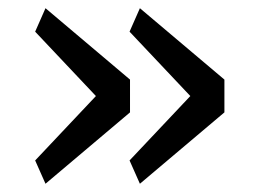

<svg xmlns="http://www.w3.org/2000/svg" viewBox="-20 -504 640 468"><path d="M90.9 -56.1 296.9 -230.1V-310L90.9 -484L65.7 -426.8L213.8 -269.9L65.7 -112.9ZM295.8 -112.9 321 -56.1 527 -230.1V-310L321 -484L295.8 -426.8L443.9 -269.9Z"/></svg>

Font: Margiela Mono
Style: Regular
Weight: 400
Designer: Mike Abbink, Paul van der Laan, Pieter van Rosmalen
Foundry: Bold Monday
Version: Version 2.003 2021